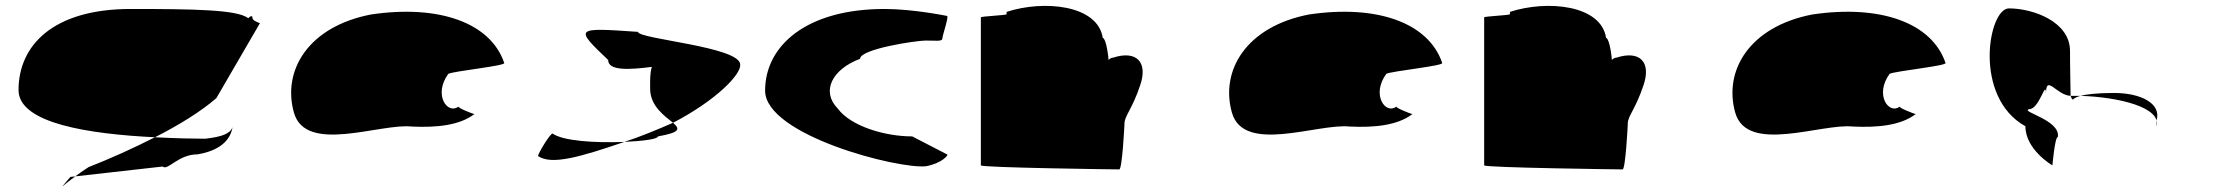

<svg xmlns="http://www.w3.org/2000/svg" viewBox="-20 -585 7642 663"><path d="M44 -274C44 -158 291 -122 515 -111C600 -154 675 -201 727 -246L877 -504C884 -504 852 -512 852 -522C852 -533 845 -530 837 -522C801 -552 646 -554 431 -554C163 -554 44 -428 44 -274ZM223 26C181 76 188 62 240 24ZM240 24 542 -10C559 6 595 -52 662 -52C712 -60 773 -84 783 -146C775 -124 749 -113 689 -106C655 -106 592 -107 515 -111C438 -72 358 -36 286 -8C267 4 252 15 240 24Z M995 -196C1036 -52 1292 -160 1402 -148C1488 -144 1567 -152 1618 -191C1610 -193 1561 -212 1563 -217C1526 -188 1475 -257 1528 -330C1548 -340 1731 -358 1721 -368C1674 -506 1497 -570 1261 -535C1044 -493 954 -341 995 -196ZM1563 -217C1563 -217 1563 -218 1563 -218C1563 -218 1563 -217 1563 -217ZM1619 -192 1618 -191C1620 -191 1620 -191 1619 -190Z M1838 -46C1885 -14 1984 -43 2136 -95C2035 -91 1924 -98 1888 -124C1880 -124 1838 -56 1838 -46ZM2080 -378C2080 -340 2152 -344 2231 -354C2224 -333 2225 -306 2225 -279C2225 -218 2276 -184 2304 -161C2454 -239 2540 -329 2536 -362C2536 -424 2183 -450 2183 -475C1966 -490 1962 -490 2080 -378ZM2136 -95C2203 -98 2252 -105 2252 -114C2331 -128 2328 -140 2304 -161C2249 -137 2194 -114 2136 -95Z M2622 -272C2622 -118 3083 0 3178 -11C3235 -22 3258 -52 3250 -52L3130 -114C3034 -114 2917 -150 2873 -210C2814 -270 2854 -346 2950 -382C2950 -416 3144 -445 3177 -445C3211 -445 3234 -441 3234 -452C3234 -462 3258 -530 3250 -530C3250 -530 3134 -554 3034 -554C2766 -554 2622 -428 2622 -272Z M3367 -14C3367 -6 3835 0 3845 0C3855 0 3863 -152 3863 -159C3863 -184 3890 -209 3917 -290C3945 -371 3904 -412 3824 -386C3818 -386 3813 -383 3808 -378C3805 -416 3796 -454 3788 -454C3771 -568 3585 -586 3456 -544V-536C3455 -532 3367 -529 3367 -525Z M4234 -196C4275 -52 4531 -160 4641 -148C4727 -144 4806 -152 4857 -191C4849 -193 4800 -212 4802 -217C4765 -188 4714 -257 4767 -330C4787 -340 4970 -358 4960 -368C4913 -506 4736 -570 4500 -535C4283 -493 4193 -341 4234 -196ZM4802 -217C4802 -217 4802 -218 4802 -218C4802 -218 4802 -217 4802 -217ZM4858 -192 4857 -191C4859 -191 4859 -191 4858 -190Z M5105 -14C5105 -6 5573 0 5583 0C5593 0 5601 -152 5601 -159C5601 -184 5628 -209 5655 -290C5683 -371 5642 -412 5562 -386C5556 -386 5551 -383 5546 -378C5543 -416 5534 -454 5526 -454C5509 -568 5323 -586 5194 -544V-536C5193 -532 5105 -529 5105 -525Z M5972 -196C6013 -52 6269 -160 6379 -148C6465 -144 6544 -152 6595 -191C6587 -193 6538 -212 6540 -217C6503 -188 6452 -257 6505 -330C6525 -340 6708 -358 6698 -368C6651 -506 6474 -570 6238 -535C6021 -493 5931 -341 5972 -196ZM6540 -217C6540 -217 6540 -218 6540 -218C6540 -218 6540 -217 6540 -217ZM6596 -192 6595 -191C6597 -191 6597 -191 6596 -190Z M6974 -149C6974 -68 7067 -14 7067 -14C7067 -6 7075 -112 7086 -112C7096 -171 6953 -200 6987 -208C7023 -208 7045 -314 7045 -261C7045 -331 7081 -256 7130 -254C7130 -281 7128 -346 7128 -409C7128 -510 7001 -556 6917 -556C6846 -556 6792 -250 6974 -149ZM7130 -254C7132 -246 7136 -242 7138 -241C7138 -237 7135 -246 7164 -254ZM7164 -254C7184 -259 7218 -264 7280 -264C7372 -264 7444 -228 7427 -170V-149C7444 -215 7294 -250 7164 -254Z"/></svg>

Font: Ampere
Style: UltExt
Weight: 400
Version: Version 1